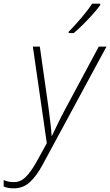

<svg xmlns="http://www.w3.org/2000/svg" viewBox="-126 -784 600 1046"><path d="M-50 242Q-85 242 -106 232V197Q-94 202 -81 205Q-68 208 -49 208Q-14 208 14 180.5Q42 153 74 96L129 -4L53 -530H91L139 -192Q145 -145 149.5 -107Q154 -69 155 -44H157Q168 -66 186 -104Q204 -142 226 -183L412 -530H454L108 110Q74 174 37 208Q0 242 -50 242ZM248 -604V-611Q268 -631 292.5 -658.5Q317 -686 339.5 -714Q362 -742 376 -764H420V-756Q404 -734 380 -707Q356 -680 328.5 -652.5Q301 -625 276 -604Z"/></svg>

Font: Noto Sans Disp ExtLt
Style: Italic
Weight: 200
Italic angle: -12°
Designer: Monotype Design Team
Foundry: Monotype Imaging Inc.
Version: Version 2.000;GOOG;noto-source:20170915:90ef993387c0